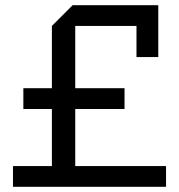

<svg xmlns="http://www.w3.org/2000/svg" viewBox="-20 -720 690 740"><path d="M460 -300H270V-80H620V0H30V-80H180V-300H70V-380H180V-620L260 -700H590V-500H506V-620H270V-380H460Z"/></svg>

Font: Tektur
Style: Regular
Weight: 400
Designer: Adam Jagosz
Foundry: Adam Jagosz
Version: Version 1.005;gftools[0.9.30]